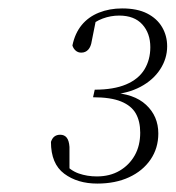

<svg xmlns="http://www.w3.org/2000/svg" viewBox="-20 -856 417 456"><path d="M211 -420Q164 -420 132.5 -443.5Q101 -467 101 -519Q104 -528 109.5 -532Q115 -536 123 -536Q133 -536 138.5 -529Q144 -522 145 -507V-448L132 -469Q147 -451 167 -444Q187 -437 210 -437Q241 -437 264 -450.5Q287 -464 300 -487Q313 -510 313 -541Q313 -568 302.5 -586.5Q292 -605 267.5 -615Q243 -625 201 -625L205 -643Q250 -643 279.5 -655.5Q309 -668 323 -691Q337 -714 337 -744Q337 -777 318 -798Q299 -819 263 -819Q243 -819 224 -812Q205 -805 189 -790L209 -814L198 -759Q196 -745 189.5 -738Q183 -731 173 -731Q165 -731 159.5 -736Q154 -741 152 -748Q158 -777 174 -796.5Q190 -816 215 -826Q240 -836 270 -836Q306 -836 329.5 -824Q353 -812 365 -791.5Q377 -771 377 -746Q377 -717 360.5 -691.5Q344 -666 314 -650Q284 -634 243 -631V-636Q298 -634 327 -607Q356 -580 356 -539Q356 -504 337.5 -477Q319 -450 286.5 -435Q254 -420 211 -420Z"/></svg>

Font: Source Serif 4 36pt Light
Style: Italic
Weight: 300
Italic angle: -12°
Designer: Frank Grießhammer
Foundry: Adobe Systems Incorporated
Version: Version 4.004;hotconv 1.0.116;makeotfexe 2.5.65601